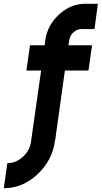

<svg xmlns="http://www.w3.org/2000/svg" viewBox="-50 -767 539 1018"><path d="M116 -27 115 -18Q108 31 72 64Q35 98 -11 98L-30 231Q69 231 148 158Q227 84 241 -18L243 -27ZM401 -747Q325 -747 263 -690Q201 -633 190 -553L187 -527H109L90 -393H168L116 -27H243L294 -393H419L438 -527H313L317 -553Q321 -580 340 -596Q359 -613 382 -613H451L469 -747Z"/></svg>

Font: Unageo
Style: Bold-Italic
Weight: 700
Designer: Richard Sepsi
Foundry: Richard Sepsi
Version: Version 2.000